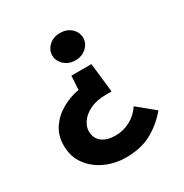

<svg xmlns="http://www.w3.org/2000/svg" viewBox="-171 -858 969 1012"><g transform="rotate(-30 313.5 -352.5)"><path d="M427 -641Q427 -608 400.5 -583Q374 -558 333 -558Q292 -558 265.5 -583Q239 -608 239 -641Q239 -675 265.5 -699.5Q292 -724 333 -724Q374 -724 400.5 -699.5Q427 -675 427 -641ZM206 -200Q206 -156 236 -132.5Q266 -109 319 -109Q365 -109 407 -131Q449 -153 477 -195L579 -111Q526 -49 462 -15Q398 19 309 19Q243 19 185 -7Q127 -33 90.5 -82Q54 -131 54 -200Q54 -261 85 -306Q116 -351 165.5 -378.5Q215 -406 268 -415L273 -499H395L415 -321H383Q323 -321 283.5 -301.5Q244 -282 225 -254Q206 -226 206 -200Z"/></g></svg>

Font: Jost*
Style: Bold
Weight: 700
Version: Version 3.7